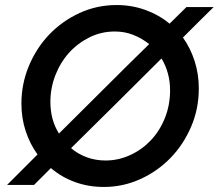

<svg xmlns="http://www.w3.org/2000/svg" viewBox="-20 -731 868 762"><path d="M115 3H8L129 -118Q99 -159 82 -210.5Q65 -262 65 -320Q65 -398 94.5 -469Q124 -540 175 -593.5Q226 -647 295 -679Q364 -711 443 -711Q503 -711 557 -691.5Q611 -672 653 -637Q670 -654 686.5 -670Q703 -686 720 -703H828Q797 -673 766.5 -642.5Q736 -612 706 -582Q736 -540 752.5 -488.5Q769 -437 769 -380Q769 -299 738.5 -228Q708 -157 656.5 -104Q605 -51 536.5 -20Q468 11 392 11Q331 11 277.5 -8.5Q224 -28 182 -64ZM180 -327Q180 -255 214 -201Q304 -290 392.5 -378.5Q481 -467 572 -556Q543 -579 509 -592.5Q475 -606 436 -606Q382 -606 335.5 -583Q289 -560 254.5 -522Q220 -484 200 -433Q180 -382 180 -327ZM655 -373Q655 -442 621 -499Q531 -409 442 -321Q353 -233 262 -143Q289 -120 324 -107Q359 -94 399 -94Q449 -94 495.5 -115Q542 -136 577.5 -173Q613 -210 634 -261.5Q655 -313 655 -373Z"/></svg>

Font: Rosa Sans Medium
Style: Italic
Weight: 500
Italic angle: -12°
Designer: Pentagram / MCKL
Foundry: Pentagram / MCKL
Version: Version 1.005;September 16, 2019;FontCreator 11.5.0.2425 64-